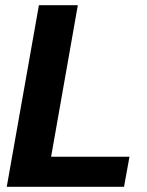

<svg xmlns="http://www.w3.org/2000/svg" viewBox="-20 -720 565 740"><path d="M6 0 130 -700H280L177 -116H479L458 0Z"/></svg>

Font: DM Sans 36pt Black
Style: Italic
Weight: 900
Italic angle: -10°
Designer: Colophon Foundry, Jonny Pinhorn
Foundry: Colophon Foundry
Version: Version 4.004;gftools[0.9.30]